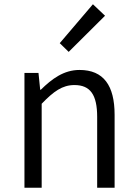

<svg xmlns="http://www.w3.org/2000/svg" viewBox="-20 -883 645 903"><path d="M95 0H176V-395C232 -453 273 -483 330 -483C405 -483 437 -437 437 -333V0H519V-343C519 -481 467 -554 354 -554C280 -554 224 -512 172 -461H169L161 -540H95ZM303 -639 474 -809 417 -863 261 -680Z"/></svg>

Font: Noto Sans CJK JP DemiLight
Style: Regular
Weight: 350
Designer: Ryoko NISHIZUKA (kana & ideographs); Paul D. Hunt (Latin, Greek & Cyrillic); Wenlong ZHANG (bopomofo); Sandoll Communica
Foundry: Adobe Systems Incorporated
Version: Version 1.004;PS 1.004;hotconv 1.0.82;makeotf.lib2.5.63406